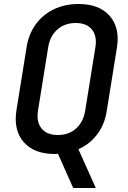

<svg xmlns="http://www.w3.org/2000/svg" viewBox="-20 -760 640 960"><path d="M346 180 270 9Q261 10 254 10Q151 10 99 -49Q47 -108 62 -207L113 -524Q123 -589 158.5 -638Q194 -687 249 -713.5Q304 -740 373 -740Q476 -740 528 -681Q580 -622 565 -524L514 -207Q504 -139 466.5 -89Q429 -39 372 -14L459 180ZM269 -85Q325 -85 361 -118Q397 -151 406 -207L457 -524Q466 -580 439.5 -612.5Q413 -645 359 -645Q304 -645 267 -612.5Q230 -580 221 -524L170 -207Q161 -151 187.5 -118Q214 -85 269 -85Z"/></svg>

Font: NKDuy Mono SemiBold
Style: Italic
Weight: 600
Italic angle: -9°
Monospace: yes
Designer: NKDuy
Foundry: NKDuy
Version: Version 2.251; ttfautohint (v1.8.4.7-5d5b)